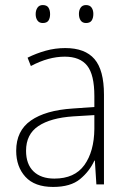

<svg xmlns="http://www.w3.org/2000/svg" viewBox="-20 -729 508 759"><path d="M238 -539Q316 -539 353.5 -495.5Q391 -452 391 -355V0H361L355 -94H353Q334 -52 296.5 -21Q259 10 190 10Q117 10 80.5 -30Q44 -70 44 -133Q44 -212 102 -252.5Q160 -293 267 -300L353 -306V-349Q353 -434 324.5 -469.5Q296 -505 236 -505Q204 -505 171 -496Q138 -487 102 -468L89 -501Q123 -518 160.5 -528.5Q198 -539 238 -539ZM270 -269Q180 -263 131.5 -230.5Q83 -198 83 -133Q83 -80 112.5 -51.5Q142 -23 195 -23Q275 -23 313.5 -76.5Q352 -130 353 -219V-274ZM121 -673Q121 -688 128 -698.5Q135 -709 149 -709Q165 -709 171.5 -699Q178 -689 178 -673Q178 -657 171.5 -647.5Q165 -638 149 -638Q135 -638 128 -648Q121 -658 121 -673ZM292 -674Q292 -689 299 -699Q306 -709 320 -709Q335 -709 342 -699Q349 -689 349 -674Q349 -658 342.5 -648Q336 -638 320 -638Q306 -638 299 -648Q292 -658 292 -674Z"/></svg>

Font: Noto Sans Arabic UI SmCn XLt
Style: Regular
Weight: 200
Width: 4
Designer: Monotype Design Team, Nadine Chahine and Nizar Qandah
Foundry: Monotype Imaging Inc.
Version: Version 2.010; ttfautohint (v1.8.4.7-5d5b)